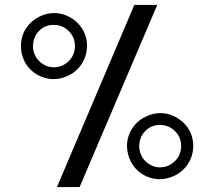

<svg xmlns="http://www.w3.org/2000/svg" viewBox="-20 -759 872 779"><path d="M525 -739H618L303 0H211ZM509 -107Q497 -133 495.5 -159.5Q494 -186 502.5 -210Q511 -234 528.5 -254Q546 -274 572 -286Q600 -300 630 -300Q667 -300 700 -280Q733 -260 751 -225Q763 -200 764 -173Q765 -146 756.5 -122Q748 -98 730.5 -78Q713 -58 688 -46Q658 -32 629 -32Q591 -32 558.5 -52Q526 -72 509 -107ZM629 -80Q647 -80 662.5 -87Q678 -94 690 -105.5Q702 -117 708.5 -132.5Q715 -148 715 -166Q715 -202 690 -227Q665 -252 628 -252Q593 -252 569 -227Q545 -202 545 -166Q545 -148 551.5 -132.5Q558 -117 569.5 -105.5Q581 -94 596.5 -87Q612 -80 629 -80ZM78 -513Q66 -539 65 -565.5Q64 -592 72 -616Q80 -640 98 -660Q116 -680 141 -692Q169 -706 199 -706Q236 -706 269 -686Q302 -666 320 -631Q332 -606 333 -579.5Q334 -553 325.5 -528.5Q317 -504 299.5 -484Q282 -464 257 -452Q227 -438 198 -438Q161 -438 128 -458Q95 -478 78 -513ZM199 -486Q217 -486 232.5 -493Q248 -500 259.5 -511.5Q271 -523 277.5 -538.5Q284 -554 284 -572Q284 -608 259 -633Q234 -658 197 -658Q162 -658 138 -633Q114 -608 114 -572Q114 -554 120.5 -538.5Q127 -523 138.5 -511.5Q150 -500 165.5 -493Q181 -486 199 -486Z"/></svg>

Font: Involve SemiBold
Style: Regular
Weight: 600
Designer: Stefan Peev
Foundry: Context Ltd.
Version: Version 1.001